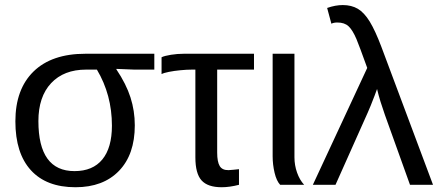

<svg xmlns="http://www.w3.org/2000/svg" viewBox="-20 -745 1774 774"><path d="M523.4 -239.7Q523.4 -122.1 459.7 -56.2Q396 9.8 284.2 9.8Q167 9.8 104.5 -58.8Q42 -127.4 42 -255.9Q42 -385.3 115.2 -456.8Q188.5 -528.3 324.2 -528.3H602.1V-464.4H521.5L449.2 -467.3V-465.3Q488.8 -406.2 506.1 -352.1Q523.4 -297.9 523.4 -239.7ZM431.2 -238.3Q431.2 -362.8 370.6 -464.4H327.1Q237.3 -464.4 186 -409.7Q134.8 -355 134.8 -256.8Q134.8 -55.2 280.3 -55.2Q354 -55.2 392.6 -102.3Q431.2 -149.4 431.2 -238.3Z M754.4 -464.4Q732.9 -464.4 707.5 -461.9Q682.1 -459.5 661.1 -455.3Q640.1 -451.2 631.3 -446.3V-514.2Q643.1 -520 669.2 -524.2Q695.3 -528.3 720.7 -528.3H1003.9V-464.4H855.5V-129.9Q855.5 -92.8 865.7 -75.7Q876 -58.6 901.4 -59.1Q912.1 -59.6 922.4 -60.8Q932.6 -62 943.4 -63V0Q905.3 9.8 873.5 9.8Q817.4 9.8 792.5 -17.8Q767.6 -45.4 767.6 -110.8V-464.4Z M1109.4 0Q1094.7 -15.6 1086.9 -48.6Q1079.1 -81.5 1079.1 -115.2V-528.3H1167V-110.8Q1167 -79.1 1177.5 -49.3Q1188 -19.5 1206.1 0Z M1460.4 -471.2Q1427.7 -562 1417 -587.4Q1401.4 -624 1385 -639.2Q1368.7 -654.3 1339.8 -654.3Q1325.2 -654.3 1315.9 -649.4L1298.8 -712.9Q1332 -724.6 1361.8 -724.6Q1397 -724.6 1422.6 -709.5Q1448.2 -694.3 1470.5 -658Q1492.7 -621.6 1517.1 -557.1L1725.6 0H1632.8L1531.7 -281.7Q1522 -309.1 1513.9 -335.2Q1505.9 -361.3 1500 -386.2Q1497.6 -378.9 1490 -359.1Q1482.4 -339.4 1474.4 -319.3Q1466.3 -299.3 1462.4 -291L1332.5 0H1241.2Z"/></svg>

Font: Arimo Nerd Font
Style: Regular
Weight: 400
Designer: Steve Matteson
Foundry: Monotype Imaging Inc.
Version: Version 1.33;Nerd Fonts 3.2.1